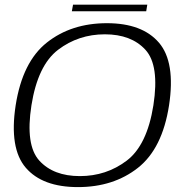

<svg xmlns="http://www.w3.org/2000/svg" viewBox="-20 -778 783 803"><path d="M306 4.5Q454.5 4.5 556.8 -76Q659 -156.5 687 -337.5Q714.5 -518 644.8 -599.5Q575 -681 427 -681Q278.5 -681 176.2 -600.2Q74 -519.5 45.5 -337.5Q18 -157.5 87.8 -76.5Q157.5 4.5 306 4.5ZM314 -41.5Q203.5 -41.5 144.5 -106.2Q85.5 -171 111.5 -337.5Q138 -505 223 -569.8Q308 -634.5 418.5 -634.5Q529 -634.5 588.2 -569.8Q647.5 -505 621.5 -337.5Q595 -170.5 509.8 -106Q424.5 -41.5 314 -41.5ZM280.5 -731H591.5L596 -758.5H285.5Z"/></svg>

Font: Anybody SemiExpanded Light
Style: Italic
Weight: 300
Width: 6
Italic angle: -10°
Version: Version 1.113;gftools[0.9.25]